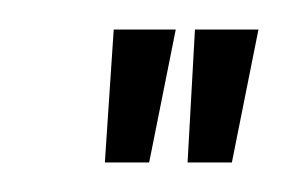

<svg xmlns="http://www.w3.org/2000/svg" viewBox="-20 -292 195 130"><path d="M57 -272 51 -182H81L99 -272ZM112 -272 107 -182H137L155 -272Z"/></svg>

Font: Hussar Tani
Style: DwaKurs
Weight: 700
Foundry: Cannot Into Space Fonts
Version: Version 0.92